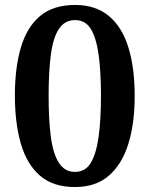

<svg xmlns="http://www.w3.org/2000/svg" viewBox="-20 -744 603 774"><path d="M282 10Q194 10 141 -36Q88 -82 64 -165Q40 -248 40 -359Q40 -470 64 -552Q88 -634 141 -679Q194 -724 283 -724Q366 -724 419.5 -679Q473 -634 498 -551.5Q523 -469 523 -358Q523 -247 497.5 -164.5Q472 -82 419 -36Q366 10 282 10ZM282 -51Q324 -51 346 -87.5Q368 -124 377.5 -192.5Q387 -261 387 -358Q387 -455 377.5 -523.5Q368 -592 346 -627.5Q324 -663 283 -663Q241 -663 217.5 -627.5Q194 -592 185 -523.5Q176 -455 176 -358Q176 -261 185 -192.5Q194 -124 217.5 -87.5Q241 -51 282 -51Z"/></svg>

Font: Noto Serif Khmer SemiBold
Style: Regular
Weight: 600
Version: Version 2.003